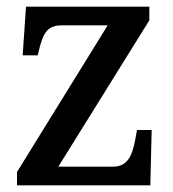

<svg xmlns="http://www.w3.org/2000/svg" viewBox="-20 -556 519 576"><path d="M31 0H431L435 -166H391L386 -139C377 -88 362 -56 319 -56H155L428 -495V-536H58L48 -390H93L96 -402C109 -455 120 -480 166 -480H303L31 -40Z"/></svg>

Font: Noto Serif Tamil SemiCondensed Medium
Style: Regular
Weight: 500
Width: 4
Designer: Indian Type Foundry, Tom Grace, and the Monotype Design Team
Foundry: Monotype Imaging Inc.
Version: Version 2.004